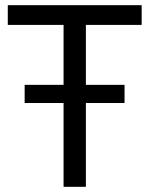

<svg xmlns="http://www.w3.org/2000/svg" viewBox="-20 -720 576 740"><path d="M75 -323V-393H225V-624H10V-700H526V-624H311V-393H460V-323H311V0H225V-323Z"/></svg>

Font: Georama ExtraCondensed Thin
Style: Regular
Weight: 400
Version: Version 1.001